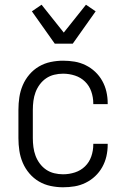

<svg xmlns="http://www.w3.org/2000/svg" viewBox="-20 -785 540 813"><path d="M247 8Q221 8 194.5 2.5Q168 -3 145 -16.5Q122 -30 104.5 -50.5Q87 -71 76.5 -95.5Q66 -120 62 -146.5Q58 -173 58 -200V-320Q58 -347 62 -373.5Q66 -400 76.5 -424.5Q87 -449 104.5 -469.5Q122 -490 145 -503.5Q168 -517 194.5 -522.5Q221 -528 247 -528Q272 -528 296 -524Q320 -520 342.5 -509Q365 -498 383 -481Q401 -464 413 -442.5Q425 -421 430.5 -397Q436 -373 436 -348V-344H375V-347Q375 -373 366.5 -397.5Q358 -422 340 -439.5Q322 -457 297.5 -465Q273 -473 247 -473Q228 -473 209.5 -468.5Q191 -464 175.5 -453.5Q160 -443 148.5 -427.5Q137 -412 130.5 -394.5Q124 -377 121.5 -358Q119 -339 119 -320V-200Q119 -181 121.5 -162Q124 -143 130.5 -125.5Q137 -108 148.5 -92.5Q160 -77 175.5 -66.5Q191 -56 209.5 -51.5Q228 -47 247 -47Q273 -47 297.5 -55Q322 -63 340 -80.5Q358 -98 366.5 -122.5Q375 -147 375 -173V-176H436V-172Q436 -147 430.5 -123Q425 -99 413 -77.5Q401 -56 383 -39Q365 -22 342.5 -11Q320 0 296 4Q272 8 247 8ZM212 -600 115 -737 156 -765 250 -647 344 -765 385 -737 288 -600Z"/></svg>

Font: Iosevka Light
Style: Regular
Weight: 300
Monospace: yes
Designer: Belleve Invis
Foundry: Belleve Invis
Version: Version 32.5.0; ttfautohint (v1.8.4)